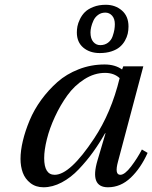

<svg xmlns="http://www.w3.org/2000/svg" viewBox="-20 -772 638 804"><path d="M301.8 -636.2Q301.8 -648.4 304.2 -661.6Q306.6 -674.8 314.7 -691.7Q322.8 -708.5 335.4 -721.2Q348.1 -733.9 370.8 -742.9Q393.6 -752 422.9 -752Q462.9 -752 490.5 -728Q518.1 -704.1 518.1 -661.1Q518.1 -645.5 514.9 -631.1Q511.7 -616.7 503.2 -601.6Q494.6 -586.4 481.4 -575.2Q468.3 -564 446.8 -556.9Q425.3 -549.8 397.9 -549.8Q356 -549.8 328.9 -572.5Q301.8 -595.2 301.8 -636.2ZM358.9 -636.2Q358.9 -610.4 370.6 -596.7Q382.3 -583 399.9 -583Q418.9 -583 432.4 -593.3Q445.8 -603.5 451.4 -619.6Q457 -635.7 459 -647.9Q460.9 -660.2 460.9 -670.9Q460.9 -693.4 449.5 -706.3Q438 -719.2 420.9 -719.2Q403.8 -719.2 390.9 -709.7Q377.9 -700.2 371.3 -685.8Q364.7 -671.4 361.8 -658.7Q358.9 -646 358.9 -636.2ZM65.9 -106.9Q65.9 -141.1 75.7 -182.1Q85.4 -223.1 104 -267.8Q122.6 -312.5 152.8 -354Q183.1 -395.5 220.7 -428.7Q258.3 -461.9 309.6 -481.9Q360.8 -502 418 -502Q461.9 -502 491.2 -481L496.1 -494.1H580.1L474.1 -95.2Q459 -40 483.9 -40Q502.4 -40 529.1 -75Q555.7 -109.9 574.2 -146L598.1 -131.8Q569.8 -68.4 527.6 -28.1Q485.4 12.2 432.1 12.2Q355 12.2 388.2 -100.1L421.9 -213.9H419.9Q395.5 -170.9 369.4 -134.8Q343.3 -98.6 310.1 -63.5Q276.9 -28.3 238.5 -8.1Q200.2 12.2 162.1 12.2Q129.9 12.2 107.4 -5.4Q85 -22.9 75.4 -49.1Q65.9 -75.2 65.9 -106.9ZM165 -109.9Q165 -40 209 -40Q273.4 -40 374 -191.9Q445.8 -299.8 481 -444.8Q457.5 -466.8 419.9 -466.8Q375 -466.8 333.3 -440.2Q291.5 -413.6 262 -372.6Q232.4 -331.5 210 -283Q187.5 -234.4 176.3 -189Q165 -143.6 165 -109.9Z"/></svg>

Font: Linguistics Pro
Style: Italic
Weight: 400
Italic angle: -12°
Designer: Stefan Peev, Context Ltd
Foundry: Stefan Peev, Context Ltd
Version: Version 001.000